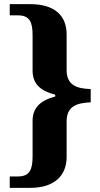

<svg xmlns="http://www.w3.org/2000/svg" viewBox="-20 -780 484 925"><path d="M27 125H126C241 125 301 67 301 -24V-195C301 -270 352 -284 417 -287V-351C352 -353 301 -368 301 -442V-614C301 -707 241 -760 126 -760H27V-706H67C124 -706 137 -672 137 -610V-440C137 -381 169 -343 246 -324V-315C170 -295 137 -257 137 -198V-27C137 35 124 70 67 70H27Z"/></svg>

Font: Noto Serif Hentaigana Bold
Style: Regular
Weight: 700
Designer: Kazuhiro Yamada
Foundry: nipponia
Version: Version 1.000